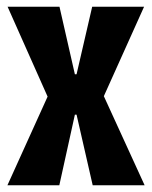

<svg xmlns="http://www.w3.org/2000/svg" viewBox="-20 -548 450 568"><path d="M2 0 120.8 -262.2 2.5 -528H156L201.5 -328.3H206.5L252.7 -528H406.2L287.2 -263.5L407.8 0H254.2L206.5 -208.7H201.5L155.5 0Z"/></svg>

Font: Bricolage Grotesque 96pt ExtraBold Condensed
Style: Regular
Weight: 800
Width: 3
Version: Version 1.001;gftools[0.9.33.dev8+g029e19f]